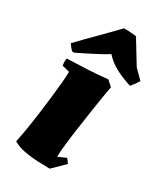

<svg xmlns="http://www.w3.org/2000/svg" viewBox="-185 -800 764 889"><g transform="rotate(30 197.5 -355.5)"><path d="M87 -421 47 -431Q44 -451 47 -469Q98 -471 154.5 -473.5Q211 -476 262 -482L291 -456Q288 -442 281.5 -403.5Q275 -365 267.5 -314Q260 -263 252.5 -211Q245 -159 240.5 -116.5Q236 -74 236 -53L279 -72L296 -49L234 12Q206 12 170 10.5Q134 9 98.5 2.5Q63 -4 36 -20Q42 -48 49 -89.5Q56 -131 62.5 -179Q69 -227 74.5 -274Q80 -321 83.5 -360Q87 -399 87 -421ZM64 -510H52Q37 -525 28 -540Q72 -586 117.5 -631.5Q163 -677 207 -723Q224 -723 240.5 -722Q257 -721 273 -719L348 -596L395 -549Q383 -529 364 -506Q319 -520 281.5 -539.5Q244 -559 216 -590L212 -588Q197 -578 171 -564Q145 -550 116.5 -536Q88 -522 64 -510Z"/></g></svg>

Font: Labrada Black
Style: Italic
Weight: 900
Italic angle: -7°
Designer: Mercedes Jáuregui
Foundry: Omnibus-Type Team
Version: Version 1.000; ttfautohint (v1.8.4.7-5d5b)